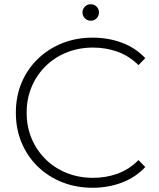

<svg xmlns="http://www.w3.org/2000/svg" viewBox="-20 -883 752 908"><path d="M418 5Q340 5 273.5 -21.5Q207 -48 158 -96Q109 -144 82 -208.5Q55 -273 55 -350Q55 -427 82 -491.5Q109 -556 158.5 -604Q208 -652 274 -678.5Q340 -705 418 -705Q492 -705 556.5 -681Q621 -657 667 -608L635 -575Q590 -619 535.5 -638.5Q481 -658 420 -658Q353 -658 295.5 -635Q238 -612 195.5 -570Q153 -528 129.5 -472Q106 -416 106 -350Q106 -284 129.5 -228Q153 -172 195.5 -130Q238 -88 295.5 -65Q353 -42 420 -42Q481 -42 535.5 -61.5Q590 -81 635 -126L667 -93Q621 -44 556.5 -19.5Q492 5 418 5ZM409 -785Q393 -785 381.5 -796.5Q370 -808 370 -824Q370 -840 381.5 -851.5Q393 -863 409 -863Q426 -863 437 -851.5Q448 -840 448 -824Q448 -808 437 -796.5Q426 -785 409 -785Z"/></svg>

Font: Montserrat Thin Light
Style: Regular
Weight: 300
Version: Version 9.000